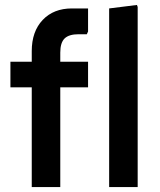

<svg xmlns="http://www.w3.org/2000/svg" viewBox="-20 -754 644 774"><path d="M108 0V-548Q108 -627 152 -673.5Q196 -720 270 -720H335V-627L330 -616H297Q258 -616 240.5 -599Q223 -582 223 -542V0ZM22 -402V-505H335V-402ZM420 0V-720L532 -734L535 -726V0Z"/></svg>

Font: Fustat
Style: Bold
Weight: 700
Designer: Mohamed Gaber, Khaled Hosny, Laura Garcia Mut
Foundry: Kief Type Foundry, Alif Type Foundry, Hard Type Foundry
Version: Version 1.007